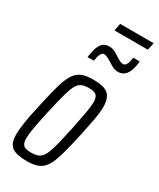

<svg xmlns="http://www.w3.org/2000/svg" viewBox="-211 -897 805 972"><g transform="rotate(30 191.5 -411.0)"><path d="M125 8Q85 8 59.5 0Q34 -8 22.5 -27.5Q11 -47 11 -83Q11 -112 17.5 -154Q24 -196 37 -253Q51 -318 62.5 -364Q74 -410 86.5 -440Q99 -470 115 -487Q131 -504 154 -511Q177 -518 210 -518Q251 -518 276 -509.5Q301 -501 312.5 -479.5Q324 -458 324 -420Q324 -392 316.5 -351Q309 -310 297 -253Q283 -189 271.5 -144Q260 -99 248 -69.5Q236 -40 220 -23Q204 -6 181 1Q158 8 125 8ZM122 -40Q143 -40 157.5 -44.5Q172 -49 183 -61.5Q194 -74 203 -98Q212 -122 221 -160Q230 -198 242 -253Q255 -316 262 -355.5Q269 -395 269 -418Q269 -439 263 -450.5Q257 -462 245 -466Q233 -470 214 -470Q187 -470 170.5 -462.5Q154 -455 142.5 -433Q131 -411 119.5 -368Q108 -325 92 -253Q79 -193 72 -154Q65 -115 65 -91Q65 -71 71 -59.5Q77 -48 89.5 -44Q102 -40 122 -40ZM128 -602Q133 -638 141 -660Q149 -682 162.5 -693Q176 -704 198 -704Q214 -704 229 -697Q244 -690 257 -680Q268 -673 279.5 -667Q291 -661 301 -661Q312 -661 319.5 -674.5Q327 -688 330 -715H368Q365 -681 356.5 -659Q348 -637 333.5 -625.5Q319 -614 298 -614Q282 -614 268 -621Q254 -628 240 -637Q228 -644 216.5 -650.5Q205 -657 194 -657Q183 -657 176 -643Q169 -629 165 -602ZM179 -787 187 -830H383L374 -787Z"/></g></svg>

Font: Saira UltraCondensed
Style: Italic
Weight: 400
Width: 1
Italic angle: -12°
Designer: Hector Gatti with collaboration of the Omnibus-Type team
Foundry: Omnibus-Type
Version: Version 1.101